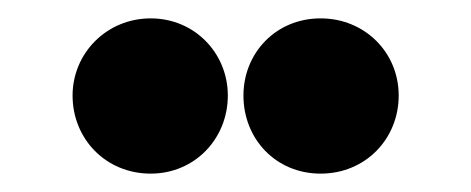

<svg xmlns="http://www.w3.org/2000/svg" viewBox="-20 -743 513 209"><path d="M144 -554C192 -554 228 -592 228 -639C228 -685 192 -723 144 -723C96 -723 59 -685 59 -639C59 -592 95 -554 144 -554ZM329 -554C378 -554 414 -592 414 -639C414 -686 377 -723 329 -723C280 -723 245 -685 245 -639C245 -592 280 -554 329 -554Z"/></svg>

Font: Falling Sky
Style: Blk
Weight: 900
Designer: Paul D. Hunt
Foundry: Adobe Systems Incorporated
Version: Version 1.02